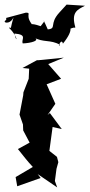

<svg xmlns="http://www.w3.org/2000/svg" viewBox="-41 -788 390 836"><path d="M198 0 205 -53 213 -82 207 -105 174 -131 188 -235 228 -226 176 -296 166 -287 200 -336 162 -421 225 -445 169 -509 237 -537 128 -526H120L57 -492L86 -489L84 -445L61 -386L60 -373L44 -289L59 -246L60 -220L88 -167L37 -139C58 -113 79 -85 102 -61L27 -17L34 23L136 -13L123 -30L208 28ZM136 -674C121 -680 64 -695 114 -664C57 -721 102 -732 72 -733L-14 -710V-701C-36 -690 3 -677 18 -713C-7 -626 18 -675 -2 -667C42 -625 32 -593 22 -642C81 -637 50 -617 58 -599C93 -600 140 -612 104 -626C148 -601 178 -617 220 -593C207 -573 226 -627 233 -598C287 -665 258 -676 260 -661C302 -678 275 -657 287 -669C268 -735 296 -746 329 -763L249 -768L218 -734C171 -683 208 -664 167 -660C149 -703 144 -703 152 -695Z"/></svg>

Font: Asimov Aggro
Style: Condensed
Weight: 500
Designer: Google
Version: Version 2.000980; 2014